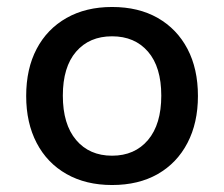

<svg xmlns="http://www.w3.org/2000/svg" viewBox="-20 -521 642 550"><path d="M301 9Q226 9 170.5 -22.5Q115 -54 85 -111.5Q55 -169 55 -246Q55 -324 85 -381Q115 -438 170.5 -469.5Q226 -501 301 -501Q377 -501 432 -469.5Q487 -438 517 -381Q547 -324 547 -246Q547 -169 517 -111.5Q487 -54 432 -22.5Q377 9 301 9ZM301 -75Q366 -75 404 -120Q442 -165 442 -247Q442 -329 404 -373Q366 -417 301 -417Q236 -417 198 -373Q160 -329 160 -247Q160 -165 198 -120Q236 -75 301 -75Z"/></svg>

Font: NunitoSans_10ptSemiBold
Style: Regular
Weight: 600
Designer: Vernon Adams
Foundry: Vernon Adams
Version: Version 3.101;gftools[0.9.27]